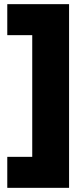

<svg xmlns="http://www.w3.org/2000/svg" viewBox="-20 -807 377 923"><path d="M15 -53H135V-638H15V-787H312V96H15Z"/></svg>

Font: Prompt
Style: Bold
Weight: 700
Designer: Katatrad Team
Foundry: CadsonDemak
Version: Version 1.000